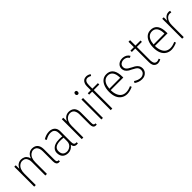

<svg xmlns="http://www.w3.org/2000/svg" viewBox="288 -2017 3327 3327"><g transform="rotate(-45 1951.5 -354.0)"><path d="M661.1 -335.9Q661.1 -453.1 580.1 -485.4Q554.7 -495.1 524.4 -495.1Q436.5 -495.1 394.5 -402.3Q391.6 -394.5 388.7 -386.7Q367.2 -471.7 292 -490.2Q274.4 -495.1 254.9 -495.1Q168.9 -495.1 125 -411.1Q122.1 -405.3 120.1 -400.4L119.1 -488.3H83V0H122.1V-284.2Q122.1 -393.6 187.5 -441.4Q217.8 -462.9 252.9 -462.9Q326.2 -462.9 348.6 -388.7Q356.4 -362.3 356.4 -330.1V0H395.5V-284.2Q395.5 -394.5 460 -441.4Q489.3 -462.9 522.5 -462.9Q588.9 -462.9 612.3 -394.5Q622.1 -366.2 622.1 -330.1V-81.1Q622.1 -2 674.8 5.9Q690.4 7.8 709 4.9L707 -25.4Q671.9 -21.5 664.1 -49.8Q661.1 -63.5 661.1 -86.9Z M1124 6.8Q1134.8 6.8 1149.4 4.9L1147.5 -25.4Q1140.6 -24.4 1131.8 -24.4Q1092.8 -24.4 1085 -63.5Q1082 -78.1 1082 -100.6V-355.5Q1082 -453.1 1002.9 -484.4Q974.6 -495.1 941.4 -495.1Q863.3 -494.1 793 -449.2L810.5 -418Q877.9 -460.9 940.4 -460.9Q1021.5 -460.9 1039.1 -388.7Q1043 -372.1 1043 -352.5V-271.5Q1015.6 -276.4 972.7 -276.4Q845.7 -276.4 794.9 -208Q772.5 -175.8 772.5 -137.7Q772.5 -34.2 852.5 -3.9Q879.9 6.8 913.1 6.8Q982.4 6.8 1031.2 -47.9Q1039.1 -56.6 1044.9 -65.4Q1052.7 -2 1104.5 5.9Q1114.3 6.8 1124 6.8ZM919.9 -27.3Q823.2 -27.3 815.4 -121.1Q814.5 -129.9 814.5 -137.7Q814.5 -237.3 951.2 -244.1Q960.9 -244.1 970.7 -244.1Q1013.7 -244.1 1043 -239.3V-152.3Q1043 -78.1 976.6 -43Q947.3 -27.3 919.9 -27.3Z M1609.4 -25.4Q1574.2 -21.5 1566.4 -49.8Q1563.5 -63.5 1563.5 -86.9V-335.9Q1563.5 -456.1 1476.6 -486.3Q1452.1 -495.1 1421.9 -495.1Q1327.1 -494.1 1285.2 -399.4L1284.2 -488.3H1248V0H1287.1V-284.2Q1287.1 -394.5 1353.5 -441.4Q1384.8 -462.9 1419.9 -462.9Q1496.1 -462.9 1517.6 -385.7Q1524.4 -360.4 1524.4 -330.1V-81.1Q1524.4 -2 1577.1 5.9Q1584 6.8 1590.8 6.8Q1598.6 6.8 1611.3 4.9Z M1767.6 0V-488.3H1729.5V0ZM1781.2 -629.9Q1781.2 -659.2 1756.8 -665Q1752.9 -666 1749 -666Q1723.6 -666 1717.8 -638.7Q1716.8 -633.8 1716.8 -629.9Q1716.8 -599.6 1741.2 -593.8Q1745.1 -592.8 1749 -592.8Q1775.4 -592.8 1780.3 -620.1Q1781.2 -626 1781.2 -629.9Z M2131.8 -454.1V-488.3H1997.1V-572.3Q1997.1 -671.9 2058.6 -679.7Q2064.5 -680.7 2068.4 -680.7Q2099.6 -679.7 2136.7 -659.2L2153.3 -687.5Q2111.3 -714.8 2068.4 -714.8Q1998 -714.8 1970.7 -650.4Q1958 -621.1 1958 -584V-488.3H1883.8V-454.1H1958V0H1997.1V-454.1Z M2501 -28.3 2488.3 -58.6Q2424.8 -28.3 2368.2 -28.3Q2264.6 -28.3 2224.6 -125Q2203.1 -174.8 2203.1 -243.2V-245.1H2511.7V-264.6Q2511.7 -471.7 2375 -493.2Q2359.4 -495.1 2343.8 -495.1Q2243.2 -495.1 2193.4 -397.5Q2161.1 -333 2161.1 -244.1Q2161.1 -82 2257.8 -21.5Q2302.7 6.8 2361.3 6.8Q2426.8 5.9 2501 -28.3ZM2343.8 -460.9Q2438.5 -460.9 2463.9 -352.5Q2470.7 -318.4 2470.7 -280.3L2204.1 -279.3Q2214.8 -413.1 2292 -450.2Q2316.4 -460.9 2343.8 -460.9Z M2863.3 -123Q2863.3 -194.3 2790 -239.3Q2774.4 -249 2740.2 -265.6Q2672.9 -298.8 2653.3 -324.2Q2635.7 -346.7 2635.7 -376Q2635.7 -431.6 2689.5 -453.1Q2709 -460.9 2730.5 -460.9Q2793.9 -460.9 2827.1 -415Q2830.1 -410.2 2833 -405.3L2866.2 -422.9Q2832 -484.4 2754.9 -494.1Q2744.1 -495.1 2733.4 -495.1Q2661.1 -495.1 2621.1 -447.3Q2596.7 -416 2596.7 -376Q2596.7 -306.6 2668 -262.7Q2683.6 -253.9 2717.8 -237.3Q2785.2 -204.1 2805.7 -178.7Q2824.2 -154.3 2824.2 -123Q2824.2 -62.5 2771.5 -38.1Q2749 -27.3 2724.6 -27.3Q2663.1 -28.3 2599.6 -71.3L2582 -40Q2647.5 6.8 2722.7 6.8Q2795.9 6.8 2836.9 -43.9Q2863.3 -77.1 2863.3 -123Z M3188.5 -15.6 3175.8 -43Q3145.5 -27.3 3122.1 -27.3Q3060.5 -27.3 3053.7 -107.4Q3052.7 -118.2 3052.7 -127.9V-454.1H3176.8V-488.3H3052.7V-620.1H3013.7V-488.3H2929.7V-454.1H3013.7V-116.2Q3013.7 -26.4 3074.2 -1Q3092.8 6.8 3114.3 6.8Q3149.4 5.9 3188.5 -15.6Z M3585 -28.3 3572.3 -58.6Q3508.8 -28.3 3452.1 -28.3Q3348.6 -28.3 3308.6 -125Q3287.1 -174.8 3287.1 -243.2V-245.1H3595.7V-264.6Q3595.7 -471.7 3459 -493.2Q3443.4 -495.1 3427.7 -495.1Q3327.1 -495.1 3277.3 -397.5Q3245.1 -333 3245.1 -244.1Q3245.1 -82 3341.8 -21.5Q3386.7 6.8 3445.3 6.8Q3510.7 5.9 3585 -28.3ZM3427.7 -460.9Q3522.5 -460.9 3547.9 -352.5Q3554.7 -318.4 3554.7 -280.3L3288.1 -279.3Q3298.8 -413.1 3376 -450.2Q3400.4 -460.9 3427.7 -460.9Z M3748 0V-292Q3748 -388.7 3800.8 -435.5Q3830.1 -460 3865.2 -460Q3879.9 -460 3898.4 -455.1L3903.3 -489.3Q3885.7 -495.1 3869.1 -495.1Q3801.8 -495.1 3759.8 -429.7Q3752 -417 3746.1 -403.3L3745.1 -488.3H3709V0Z"/></g></svg>

Font: Yaldevi Colombo ExtraLight
Style: Regular
Weight: 275
Designer: Sol Matas, Denzil Rajitha, Kosala Senevirathne and Pathum Egodawatta
Foundry: Mooniak
Version: Version 1.020 ; ttfautohint (v1.6)